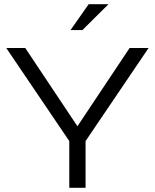

<svg xmlns="http://www.w3.org/2000/svg" viewBox="-20 -900 742 920"><path d="M10 -670 312 -224V0H390V-224L692 -670H601L351 -295L101 -670ZM318 -756H375L500 -880H405Z"/></svg>

Font: LT Wave Light
Style: Regular
Weight: 300
Designer: Daniel Lyons
Version: Version 2.5 (Glyphs App)